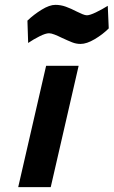

<svg xmlns="http://www.w3.org/2000/svg" viewBox="-20 -771 468 791"><path d="M170 -500H304L189 0H55ZM233 -616Q219 -623 205 -628.5Q191 -634 182 -634Q168 -634 143 -621.5Q118 -609 96 -594L93 -686Q119 -711 151.5 -731Q184 -751 208 -751Q230 -751 251 -743.5Q272 -736 297 -723Q309 -717 320 -712.5Q331 -708 338 -708Q350 -708 375 -720Q400 -732 424 -747L428 -654Q403 -629 370 -609.5Q337 -590 312 -590Q294 -590 277.5 -596.5Q261 -603 233 -616Z"/></svg>

Font: Cairo
Style: Bold Italic
Weight: 700
Italic angle: -13°
Designer: Mohamed Gaber, Accademia di Belle Arti di Urbino and others
Foundry: Kief Type Foundry, Accademia di Belle Arti di Urbino and others
Version: Version 3.011